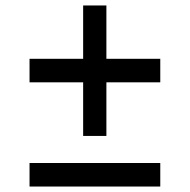

<svg xmlns="http://www.w3.org/2000/svg" viewBox="-20 -708 694 702"><path d="M369 -493H566V-407H369V-211H284V-407H88V-493H284V-688H369ZM88 -112H566V-26H88Z"/></svg>

Font: SUIT Medium
Style: Regular
Weight: 500
Designer: Sunn Youn; Korean Glyphs from Source Han Sans (Sandoll Communications; Soo-young Jang, Joo-yeon Kang)
Foundry: Sunn
Version: Version 1.120